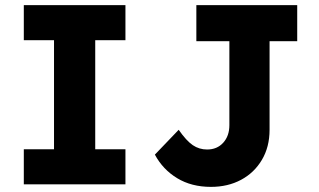

<svg xmlns="http://www.w3.org/2000/svg" viewBox="-20 -720 1245 750"><path d="M73 0V-137H191V-563H73V-700H470V-563H352V-137H470V0ZM804 10Q728 10 672 -24Q616 -58 585 -116L678 -213Q708 -170 733 -153Q758 -136 789 -136Q828 -136 852 -162.5Q876 -189 876 -231V-559H747V-700H1141V-559H1033V-213Q1033 -146 1003 -95.5Q973 -45 921.5 -17.5Q870 10 804 10Z"/></svg>

Font: Readex Pro bold
Style: Bold
Weight: 700
Designer: Bonnie Shaver-Troup, Thomas Jockin
Foundry: Lexend
Version: Version 1.200; ttfautohint (v1.8.3)